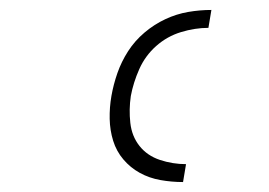

<svg xmlns="http://www.w3.org/2000/svg" viewBox="-20 -800 540 386"><path d="M348 -434Q325 -434 302.5 -438Q280 -442 261 -452.5Q242 -463 228 -479.5Q214 -496 207.5 -517Q201 -538 200.5 -561Q200 -584 204 -607Q208 -630 216 -653Q224 -676 237.5 -697Q251 -718 270.5 -734.5Q290 -751 312.5 -761.5Q335 -772 358.5 -776Q382 -780 405 -780L399 -744Q372 -744 344 -735.5Q316 -727 294 -707.5Q272 -688 260 -661Q248 -634 243 -607Q239 -580 242 -553Q245 -526 260.5 -506.5Q276 -487 301.5 -478.5Q327 -470 354 -470Z"/></svg>

Font: Iosevka Term Curly XLt Obl
Style: Regular
Weight: 200
Italic angle: -9°
Designer: Belleve Invis
Foundry: Belleve Invis
Version: Version 32.3.0